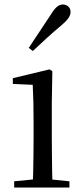

<svg xmlns="http://www.w3.org/2000/svg" viewBox="-20 -838 372 858"><path d="M43.3 0V-27.8L153.1 -38.6H184.5L290.3 -27.8V0ZM126.3 0Q127.3 -24.4 128.2 -65.3Q129.1 -106.3 129.6 -150.7Q130.1 -195.1 130.1 -228.5V-288.8Q130.1 -339.6 129.2 -380.6Q128.3 -421.6 126.3 -458.9L37.3 -463V-488.6L201.7 -528L213.9 -519.8L211.5 -380.2V-228.5Q211.5 -195.1 212 -150.7Q212.5 -106.3 213.1 -65.3Q213.7 -24.4 214.7 0ZM108.6 -624Q132.7 -660.9 157.2 -697.4Q181.6 -734 207.1 -772.8Q222.3 -797.6 234.6 -807.7Q246.9 -817.9 261.6 -817.9Q274.5 -817.9 284.9 -809.1Q295.3 -800.3 295.3 -783.8Q295.3 -771.1 285.5 -756.9Q275.7 -742.7 252.4 -723.1Q219.5 -695.8 188.6 -667.5Q157.6 -639.2 126.7 -610.1Z"/></svg>

Font: Noto Serif KR ExtraLight
Style: Regular
Weight: 200
Designer: Ryoko NISHIZUKA 西塚涼子 (kana & ideographs); Frank Grießhammer (Latin, Greek & Cyrillic); Wenlong ZHANG 张文龙 (bopomofo); San
Foundry: Adobe
Version: Version 2.002-H1;hotconv 1.1.0;makeotfexe 2.6.0